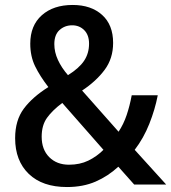

<svg xmlns="http://www.w3.org/2000/svg" viewBox="-20 -837 690 774"><path d="M273 -817Q347 -817 391.5 -777Q436 -737 436 -664Q436 -601 401.5 -555Q367 -509 311 -472L458 -306Q478 -336 490.5 -373Q503 -410 511 -453H616Q605 -396 582 -338Q559 -280 523 -233L650 -93H521L457 -165Q416 -127 365.5 -105Q315 -83 250 -83Q151 -83 96 -136Q41 -189 41 -280Q41 -352 76 -399Q111 -446 175 -486Q141 -530 121.5 -570Q102 -610 102 -661Q102 -734 148.5 -775.5Q195 -817 273 -817ZM271 -735Q241 -735 220 -716Q199 -697 199 -659Q199 -627 213.5 -595.5Q228 -564 254 -534Q299 -562 319 -592Q339 -622 339 -661Q339 -696 319.5 -715.5Q300 -735 271 -735ZM231 -422Q191 -392 169.5 -362Q148 -332 148 -286Q148 -234 178.5 -203.5Q209 -173 258 -173Q302 -173 336 -189.5Q370 -206 397 -233Z"/></svg>

Font: Noto Sans Telugu UI SemiCondensed Medium
Style: Regular
Weight: 500
Width: 4
Designer: Jelle Bosma - Monotype Design Team
Foundry: Monotype Imaging Inc.
Version: Version 2.005; ttfautohint (v1.8.4.7-5d5b)